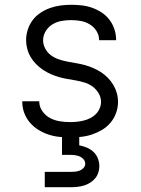

<svg xmlns="http://www.w3.org/2000/svg" viewBox="-20 -562 590 802"><path d="M273 12Q249 12 226 9.5Q203 7 181 -0.5Q159 -8 139 -20.5Q119 -33 104 -51Q89 -69 81 -91Q73 -113 73 -137V-139H144V-138Q144 -116 157 -97.5Q170 -79 189 -69Q208 -59 229.5 -55.5Q251 -52 273 -52Q287 -52 301.5 -53.5Q316 -55 330 -58.5Q344 -62 357 -68.5Q370 -75 380 -85Q390 -95 396 -108.5Q402 -122 402 -136Q402 -155 392.5 -171.5Q383 -188 368 -199.5Q353 -211 335.5 -216.5Q318 -222 299.5 -225.5Q281 -229 262.5 -232Q244 -235 226.5 -240Q209 -245 192 -252.5Q175 -260 159.5 -270.5Q144 -281 131 -294Q118 -307 108.5 -323Q99 -339 94 -357.5Q89 -376 89 -394Q89 -416 96 -438Q103 -460 116.5 -478Q130 -496 149 -508.5Q168 -521 189 -528.5Q210 -536 232.5 -539Q255 -542 277 -542Q300 -542 322 -539.5Q344 -537 365 -529.5Q386 -522 405 -509.5Q424 -497 437.5 -479Q451 -461 458 -439.5Q465 -418 465 -396V-394H394V-395Q394 -415 383 -432.5Q372 -450 354.5 -460.5Q337 -471 317 -474.5Q297 -478 277 -478Q257 -478 237 -474.5Q217 -471 199.5 -460.5Q182 -450 171 -432Q160 -414 160 -394Q160 -376 169 -359Q178 -342 193 -331Q208 -320 226 -314Q244 -308 262 -304.5Q280 -301 298.5 -298Q317 -295 335 -290Q353 -285 370 -277.5Q387 -270 402.5 -260Q418 -250 431 -236.5Q444 -223 453.5 -207Q463 -191 468 -173Q473 -155 473 -136Q473 -113 465 -90.5Q457 -68 442 -50Q427 -32 407 -20Q387 -8 365 -0.5Q343 7 319.5 9.5Q296 12 273 12ZM167 220V156H275Q285 156 294.5 155Q304 154 313 150.5Q322 147 329 139.5Q336 132 336 122Q336 112 329.5 104Q323 96 314 92Q305 88 295 86.5Q285 85 275 85H239V-52H311V45Q327 48 342.5 54.5Q358 61 370 72Q382 83 388.5 99Q395 115 395 132Q395 146 390.5 159.5Q386 173 377 183.5Q368 194 356 201.5Q344 209 330.5 213Q317 217 303 218.5Q289 220 275 220Z"/></svg>

Font: Lode Term
Style: Regular
Weight: 400
Monospace: yes
Designer: Belleve Invis
Foundry: Belleve Invis
Version: Version 29.2.0